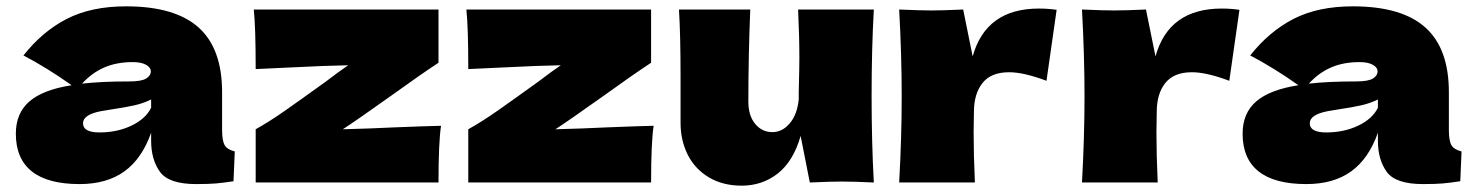

<svg xmlns="http://www.w3.org/2000/svg" viewBox="-20 -576 4653 606"><path d="M681 -166Q681 -132 689 -118Q697 -104 721 -98L717 -4Q685 1 661.5 3Q638 5 599 5Q513 5 485 -33.5Q457 -72 457 -132V-157Q428 -75 372.5 -35Q317 5 231 5Q131 5 80.5 -35Q30 -75 30 -154Q30 -219 73 -256Q116 -293 206 -307Q130 -361 54 -401Q114 -477 191 -516.5Q268 -556 378 -556Q532 -556 606.5 -489.5Q681 -423 681 -285ZM239 -312Q299 -319 389 -319Q426 -319 441 -328Q456 -337 456 -351Q456 -363 441 -371.5Q426 -380 399 -380Q348 -380 309 -363Q270 -346 239 -312ZM457 -236V-262Q433 -250 404 -243.5Q375 -237 334 -231L298 -225Q242 -214 242 -187Q242 -158 294 -158Q350 -158 395 -179.5Q440 -201 457 -236Z M1225 -174Q1325 -178 1372 -179Q1364 -126 1364 0H787V-168Q830 -192 880 -227Q930 -262 1009 -319Q1051 -351 1079 -370Q1011 -369 895 -363Q816 -359 787 -358Q787 -490 781 -546H1364V-378Q1302 -337 1219 -277Q1098 -191 1062 -168Q1144 -170 1225 -174Z M1896 -174Q1996 -178 2043 -179Q2035 -126 2035 0H1458V-168Q1501 -192 1551 -227Q1601 -262 1680 -319Q1722 -351 1750 -370Q1682 -369 1566 -363Q1487 -359 1458 -358Q1458 -490 1452 -546H2035V-378Q1973 -337 1890 -277Q1769 -191 1733 -168Q1815 -170 1896 -174Z M2731 -274Q2731 -127 2738 0Q2674 -3 2637 -3Q2602 -3 2536 0L2507 -147Q2484 -67 2435 -28.5Q2386 10 2321 10Q2261 10 2217 -16.5Q2173 -43 2150.5 -88Q2128 -133 2128 -189V-333Q2128 -466 2123 -546H2348Q2342 -399 2342 -255Q2342 -211 2363.5 -185Q2385 -159 2418 -159Q2449 -159 2472.5 -186.5Q2496 -214 2501 -262V-285Q2503 -363 2503 -393Q2503 -462 2499 -546H2738Q2731 -420 2731 -274Z M3050 -398Q3092 -549 3259 -549Q3288 -549 3315 -545L3283 -321Q3211 -348 3165 -348Q3108 -348 3081 -314Q3054 -280 3054 -223V-224L3053 -158Q3053 -87 3057 0H2818Q2826 -144 2826 -272Q2826 -400 2818 -546Q2884 -543 2919 -543Q2956 -543 3020 -546Z M3627 -398Q3669 -549 3836 -549Q3865 -549 3892 -545L3860 -321Q3788 -348 3742 -348Q3685 -348 3658 -314Q3631 -280 3631 -223V-224L3630 -158Q3630 -87 3634 0H3395Q3403 -144 3403 -272Q3403 -400 3395 -546Q3461 -543 3496 -543Q3533 -543 3597 -546Z M4553 -166Q4553 -132 4561 -118Q4569 -104 4593 -98L4589 -4Q4557 1 4533.5 3Q4510 5 4471 5Q4385 5 4357 -33.5Q4329 -72 4329 -132V-157Q4300 -75 4244.5 -35Q4189 5 4103 5Q4003 5 3952.5 -35Q3902 -75 3902 -154Q3902 -219 3945 -256Q3988 -293 4078 -307Q4002 -361 3926 -401Q3986 -477 4063 -516.5Q4140 -556 4250 -556Q4404 -556 4478.5 -489.5Q4553 -423 4553 -285ZM4111 -312Q4171 -319 4261 -319Q4298 -319 4313 -328Q4328 -337 4328 -351Q4328 -363 4313 -371.5Q4298 -380 4271 -380Q4220 -380 4181 -363Q4142 -346 4111 -312ZM4329 -236V-262Q4305 -250 4276 -243.5Q4247 -237 4206 -231L4170 -225Q4114 -214 4114 -187Q4114 -158 4166 -158Q4222 -158 4267 -179.5Q4312 -201 4329 -236Z"/></svg>

Font: Mantou Sans
Style: Regular
Weight: 400
Designer: Mant0u / artakana
Foundry: Mant0u / artakana
Version: Version 1.001;October 22, 2023;FontCreator 14.0.0.2901 64-bi